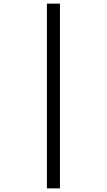

<svg xmlns="http://www.w3.org/2000/svg" viewBox="-20 -855 590 1060"><path d="M239 185V-835H311V185Z"/></svg>

Font: Lode
Style: Italic
Weight: 400
Italic angle: -11°
Monospace: yes
Designer: Belleve Invis
Foundry: Belleve Invis
Version: Version 29.2.0; ttfautohint (v1.8.3)